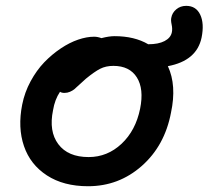

<svg xmlns="http://www.w3.org/2000/svg" viewBox="-20 -627 716 659"><path d="M282.2 12.2Q198.2 12.2 141.1 -24.9Q84 -62 62.3 -125.5Q40.5 -189 56.2 -268.1Q64.5 -310.1 85 -347.9Q105.5 -385.7 131.8 -413.1Q158.2 -440.4 188.5 -460.7Q218.8 -481 248.3 -491Q277.8 -501 303.2 -501Q314.9 -501 328.1 -496.1Q354.5 -502.9 373 -502.9Q441.4 -502.9 488.8 -475.1Q523.9 -475.1 544.9 -486.1Q565.9 -497.1 569.8 -516.1Q572.3 -527.8 569.1 -542.7Q565.9 -557.6 567.9 -565.9Q570.8 -583 585 -595Q599.1 -606.9 619.1 -606.9Q652.8 -606.9 667.2 -576.7Q681.6 -546.4 671.9 -498Q655.3 -418.5 556.2 -399.9Q586.9 -334 566.9 -240.2Q545.4 -127 466.6 -57.4Q387.7 12.2 282.2 12.2ZM162.1 -249Q147 -176.3 180.2 -132.1Q213.4 -87.9 284.2 -87.9Q348.6 -87.9 397.2 -133.5Q445.8 -179.2 460.9 -253.9Q474.6 -321.8 449.7 -361.3Q424.8 -400.9 369.1 -400.9Q343.3 -400.9 323.7 -390.9Q304.2 -380.9 274.9 -356.9Q265.6 -349.1 252.9 -336.9Q240.2 -324.7 234.6 -320.3Q229 -315.9 220.2 -312Q211.4 -308.1 201.2 -308.1Q191.4 -308.1 186 -312Q168 -285.2 162.1 -249Z"/></svg>

Font: Shantell Sans Normal
Style: Italic
Weight: 500
Italic angle: -11.31°
Designer: Stephen Nixon, Anya Danilova, Shantell Martin
Foundry: Arrow Type
Version: Version 1.006;[559af2be0]